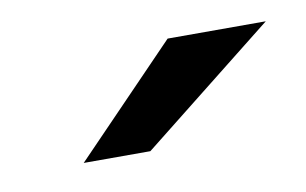

<svg xmlns="http://www.w3.org/2000/svg" viewBox="-31 -712 335 210"><g transform="rotate(-10 136.0 -607.0)"><path d="M163 -666H272L123 -548H49Z"/></g></svg>

Font: Decalotype Medium Italic
Style: Regular
Weight: 500
Italic angle: -12°
Designer: Alfredo Marco Pradil
Foundry: Alfredo Marco Pradil
Version: Version 1.0